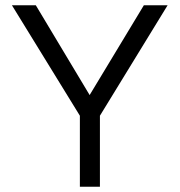

<svg xmlns="http://www.w3.org/2000/svg" viewBox="-20 -710 683 730"><path d="M359.9 0H283.7V-270L25.4 -689.9H116.2L320.8 -348.6L526.9 -689.9H617.2L359.9 -270Z"/></svg>

Font: Acari Sans
Style: Regular
Weight: 400
Designer: Alfredo Marco Pradil and Stefan Peev
Foundry: Hanken Design Co.
Version: Version 1.045;February 4, 2021;FontCreator 13.0.0.2655 64-bi